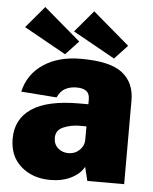

<svg xmlns="http://www.w3.org/2000/svg" viewBox="-54 -801 681 856"><g transform="rotate(5 286.5 -373.0)"><path d="M20 -159Q20 -247 90 -294Q160 -341 302 -341H343V-363Q343 -388 328.5 -399.5Q314 -411 284 -411Q257 -411 235 -400Q213 -389 199 -359L40 -371Q58 -450 125 -495Q192 -540 293 -540Q424 -540 478.5 -497Q533 -454 533 -375V0H368L353 -62Q336 -30 296 -10Q256 10 203 10Q124 10 72 -35Q20 -80 20 -159ZM343 -179V-242H311Q275 -242 241 -228Q207 -214 207 -179Q207 -150 226.5 -133Q246 -116 273 -116Q302 -116 322 -135Q342 -154 343 -179ZM278 -616 220 -554 32 -659 114 -756ZM497 -616 439 -554 251 -659 333 -756Z"/></g></svg>

Font: Morrison Black
Style: Regular
Weight: 900
Designer: Pablo Impallari, Rodrigo Fuenzalida (Modified by Dan O. Williams)
Version: Version 0.03;June 6, 2019;FontCreator 11.5.0.2425 64-bit; tt